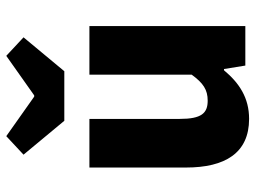

<svg xmlns="http://www.w3.org/2000/svg" viewBox="-121 -681 814 612"><g transform="rotate(-90 286.0 -375.0)"><path d="M213 12C280 12 327 -19 368 -68H372L383 0H509V-497H354V-171C327 -134 306 -120 271 -120C231 -120 213 -140 213 -209V-497H58V-189C58 -65 104 12 213 12ZM207 -577H365L473 -707L414 -762L288 -673H284L158 -762L99 -707Z"/></g></svg>

Font: DAIFUKU Sans
Style: Bold
Weight: 700
Designer: Original font ‘Source Han Sans JP’ : Paul D. Hunt
Foundry: Daifuku
Version: Version 1.000